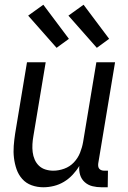

<svg xmlns="http://www.w3.org/2000/svg" viewBox="-20 -783 540 811"><path d="M163 8Q137 8 113.5 -0.5Q90 -9 74 -27Q58 -45 50 -68Q42 -91 39 -116Q36 -141 38 -167Q40 -193 44 -219L94 -520H173L121 -208Q118 -191 117 -174Q116 -157 118 -140.5Q120 -124 126.5 -109Q133 -94 144.5 -83Q156 -72 172 -67Q188 -62 205 -62Q228 -62 251.5 -70.5Q275 -79 292 -97Q309 -115 318 -137.5Q327 -160 331 -183L387 -520H466L395 -93Q394 -86 395 -80Q396 -74 399.5 -70Q403 -66 408.5 -64Q414 -62 421 -62H436L435 8H409Q389 8 370.5 3.5Q352 -1 338 -13.5Q324 -26 318.5 -44Q313 -62 315 -82Q303 -62 286.5 -44.5Q270 -27 250 -15Q230 -3 207.5 2.5Q185 8 163 8ZM389 -581 269 -717 333 -763 441 -619ZM219 -581 99 -717 163 -763 271 -619Z"/></svg>

Font: Iosevka Curly
Style: Italic
Weight: 400
Italic angle: -9°
Monospace: yes
Designer: Belleve Invis
Foundry: Belleve Invis
Version: Version 22.1.2; ttfautohint (v1.8.4)